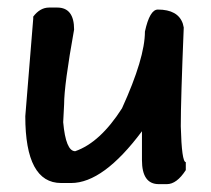

<svg xmlns="http://www.w3.org/2000/svg" viewBox="-20 -480 547 498"><path d="M107.4 -460.4H128.5Q172.2 -460.4 172.2 -403.4Q146.3 -259.5 146.3 -209.6Q143.9 -167.4 143.9 -163.1Q150.6 -87.8 175.1 -87.8Q239.8 -110.3 296.4 -199Q355.9 -329.5 355.9 -398.1Q368.3 -455.2 389.4 -455.2Q441.7 -455.2 454.2 -418.7L456.6 -408.6Q448.9 -221.1 448.9 -152.5Q451.3 -59.5 461.9 -59.5V-38.8Q438.4 -2.4 412.9 -2.4H391.8Q348.2 -2.4 348.2 -64.7V-139.6Q248 -5.3 164.5 -5.3H138.6Q45.6 -5.3 45.6 -178.4L66.2 -431.7V-436.9Q83.9 -460.4 107.4 -460.4Z"/></svg>

Font: Namteng
Style: Regular
Weight: 400
Designer: Khon Soe Zaw Thu
Foundry: MPUA
Version: Version 1.03 June 17, 2016